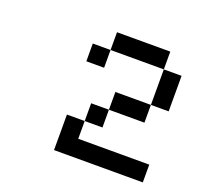

<svg xmlns="http://www.w3.org/2000/svg" viewBox="-74 -779 523 508"><g transform="rotate(20 187.5 -525.0)"><path d="M125 -650V-600H175V-650ZM125 -350H375V-400H175V-450H125ZM175 -450H225V-500H175ZM175 -650H325V-700H175ZM225 -500H325V-550H225ZM325 -550H375V-650H325Z"/></g></svg>

Font: LS-VG5000 Light Shifted
Style: Regular
Weight: 400
Designer: Justin Bihan, 2021
Foundry: Justin Bihan, 2021
Version: Version 1.000;Glyphs 3.1.2 (3151)